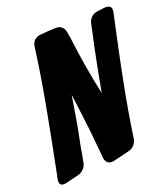

<svg xmlns="http://www.w3.org/2000/svg" viewBox="-136 -842 822 937"><g transform="rotate(-20 275.0 -374.0)"><path d="M112 -20C136 -25 156 -45 160 -69L167 -105C171 -130 175 -154 180 -177C195 -246 206 -319 219 -399C222 -382 228 -338 233 -294L241 -227C244 -204 246 -186 247 -171L258 -58C261 -33 276 -25 291 -25C296 -25 299 -25 302 -26L385 -46C409 -51 427 -71 431 -96C455 -267 490 -435 526 -604L549 -710C550 -713 550 -716 550 -721C550 -742 534 -745 517 -745L477 -740C452 -737 433 -719 428 -695L405 -589C400 -566 396 -547 393 -530L383 -480C376 -447 371 -413 360 -358C339 -455 321 -561 309 -661L303 -696C299 -720 281 -733 261 -733H248C245 -732 241 -732 238 -732H228L215 -731C213 -731 211 -731 210 -730H200C199 -729 197 -729 195 -729L176 -728C151 -725 133 -709 130 -684C106 -499 70 -318 34 -135L14 -35C13 -32 13 -29 13 -25C13 -10 20 -3 35 -3C40 -3 43 -3 46 -4Z"/></g></svg>

Font: Bangerz
Style: Bold
Weight: 700
Designer: vernon adams
Foundry: Vernon Adams
Version: Version 2.10;December 28, 2023;FontCreator 13.0.0.2683 64-bi